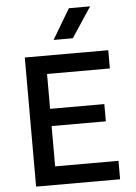

<svg xmlns="http://www.w3.org/2000/svg" viewBox="-62 -991 735 1037"><g transform="rotate(-5 306.0 -472.0)"><path d="M91 0V-700H543.5V-601H203V-412H497V-318.5H203V-100H546.5V0ZM254 -781 351.5 -944.5H466.5L358.5 -781Z"/></g></svg>

Font: Geologica Roman
Style: Regular
Weight: 400
Designer: Sindre Bremnes, Frode Helland
Foundry: Monokrom Skriftforlag AS
Version: Version 1.010;gftools[0.9.28]